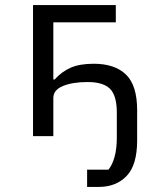

<svg xmlns="http://www.w3.org/2000/svg" viewBox="-20 -536 640 756"><path d="M323 132H407Q422 114 431 82Q440 50 440 5V-92Q440 -160 413 -186.5Q386 -213 325 -213Q266 -213 228 -197.5Q190 -182 190 -150V0H110V-516H436V-448H190V-223H195Q223 -254 258.5 -269.5Q294 -285 349 -285Q432 -285 476 -242.5Q520 -200 520 -102V17Q520 114 478.5 157Q437 200 369 200H323Z"/></svg>

Font: Lilex Nerd Font
Style: Regular
Weight: 400
Designer: Mike Abbink, Paul van der Laan, Pieter van Rosmalen, Mikhael Khrustik
Foundry: Mikhael Khrustik
Version: Version 2.400; ttfautohint (v1.8.4.7-5d5b);Nerd Fonts 3.3.0